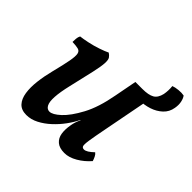

<svg xmlns="http://www.w3.org/2000/svg" viewBox="-147 -729 892 892"><g transform="rotate(45 299.5 -282.5)"><path d="M132 9Q99 9 81.5 -10Q64 -29 59 -62Q54 -95 59 -136.5Q64 -178 75 -221Q90 -280 96 -313Q102 -346 99 -360.5Q96 -375 83 -378.5Q70 -382 44 -383Q44 -393 45 -405Q46 -417 51 -426Q69 -428 97.5 -434Q126 -440 154 -449.5Q182 -459 198 -467Q209 -460 215 -451Q221 -442 220 -420Q219 -398 209 -353Q199 -308 180 -228Q168 -177 166 -143.5Q164 -110 172.5 -94Q181 -78 197 -78Q217 -78 248.5 -107Q280 -136 312 -195.5Q344 -255 361 -348L382 -458H488L440 -209Q427 -143 422.5 -112.5Q418 -82 421.5 -74.5Q425 -67 435 -67Q452 -67 481 -95Q489 -89 494 -78.5Q499 -68 502 -58Q477 -29 444.5 -10Q412 9 382 9Q349 9 331.5 -6Q314 -21 310 -46Q306 -71 312 -104Q314 -116 318 -128Q322 -140 328 -152H326Q313 -125 292.5 -97Q272 -69 246 -45Q220 -21 191 -6Q162 9 132 9ZM453 -411 428 -458Q468 -458 488 -469.5Q508 -481 515 -512Q520 -538 517 -566Q530 -571 550 -573Q570 -575 585 -572Q593 -562 597 -543.5Q601 -525 597 -503Q592 -472 570 -451.5Q548 -431 517.5 -421Q487 -411 453 -411Z"/></g></svg>

Font: Vollkorn Medium
Style: Italic
Weight: 500
Italic angle: -11°
Designer: Friedrich Althausen
Foundry: Friedrich Althausen
Version: Version 5.000